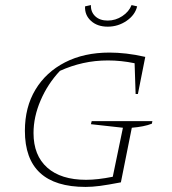

<svg xmlns="http://www.w3.org/2000/svg" viewBox="-20 -730 676 756"><path d="M317 6Q78 6 78 -215Q78 -308 119.5 -377Q161 -446 236 -484.5Q311 -523 411 -523Q442 -523 477.5 -519Q513 -515 552 -506L523 -360H514L510 -481Q457 -492 405 -492Q354 -492 307 -481.5Q260 -471 216 -451Q168 -400 140 -335Q112 -270 112 -206Q112 -118 166 -70Q220 -22 319 -22Q364 -22 424 -34L464 -227L338 -241L341 -253H580L578 -243Q563 -237 543 -233Q523 -229 499 -227L456 -12Q404 -2 373.5 2Q343 6 317 6ZM404 -625Q363 -625 338 -648Q313 -671 315 -705L338 -710Q337 -683 355 -666Q373 -649 404 -649Q435 -649 461.5 -666.5Q488 -684 498 -710L520 -705Q512 -671 478.5 -648Q445 -625 404 -625Z"/></svg>

Font: Piazzolla SC Thin
Style: Italic
Weight: 100
Italic angle: -11.3°
Designer: Juan Pablo del Peral
Foundry: Huerta Tipografica
Version: Version 1.330